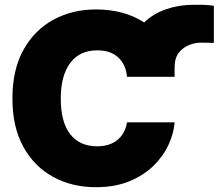

<svg xmlns="http://www.w3.org/2000/svg" viewBox="-20 -777 919 807"><path d="M382.8 9.8Q283.2 9.8 203.9 -33.2Q124.5 -76.2 78.4 -159.4Q32.2 -242.7 32.2 -363.3Q32.2 -484.9 79.1 -568.4Q126 -651.9 205.3 -694.6Q284.7 -737.3 382.8 -737.3Q502.4 -737.3 585.9 -682.6Q623.5 -719.2 677.5 -738Q731.4 -756.8 791 -756.8Q813.5 -757.3 833.5 -756.8Q853.5 -756.3 878.9 -752.9V-596.7Q868.2 -596.7 851.6 -597.4Q835 -598.1 825.2 -597.7Q802.2 -598.1 776.4 -588.4Q750.5 -578.6 732.4 -556.4Q714.4 -534.2 713.9 -496.1V-454.1H513.7Q509.8 -503.9 477.8 -534.7Q445.8 -565.4 388.7 -565.4Q314.5 -565.4 274.9 -512Q235.4 -458.5 235.4 -363.3Q235.4 -263.2 275.4 -212.6Q315.4 -162.1 387.7 -162.1Q441.9 -162.1 474.1 -189.2Q506.3 -216.3 513.7 -262.7H713.9Q710.4 -216.3 688.2 -168.2Q666 -120.1 624.8 -79.8Q583.5 -39.6 523.2 -14.9Q462.9 9.8 382.8 9.8Z"/></svg>

Font: Inter Tight Black
Style: Regular
Weight: 900
Designer: Rasmus Andersson
Foundry: rsms
Version: Version 3.004; ttfautohint (v1.8.4.7-5d5b)